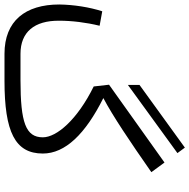

<svg xmlns="http://www.w3.org/2000/svg" viewBox="-14 -850 863 876"><g transform="rotate(90 418.0 -411.5)"><path d="M653 -823 367 -616V-563L678 -789ZM427 -451C510 -495 623 -571 765 -670L721 -730L366 -477L374 -407C526 -332 606 -238 606 -175C606 -97 539 -73 345 -73H225C126 -73 73 -136 74 -250C74 -307 82 -373 97 -434L31 -446C12 -387 1 -316 0 -250C0 -95 75 0 225 0H348C581 0 680 -48 680 -175C680 -277 591 -369 427 -451Z"/></g></svg>

Font: Juman Normal
Style: Regular
Weight: 300
Designer: Bandar Raffah (Arabic) Julieta Ulanovsky (Latin)
Foundry: Caramella
Version: Version 5.022;PS 005.022;hotconv 1.0.88;makeotf.lib2.5.64775